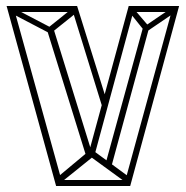

<svg xmlns="http://www.w3.org/2000/svg" viewBox="-20 -620 619 640"><path d="M2 -600H24L189 -5L167 0ZM175 -5 164 -23 284 -123 298 -104ZM167 0V-20H414V0ZM409 -5 273 -104 284 -123 420 -23ZM268 -97 134 -529H157L288 -106ZM142 -511 8 -581 18 -597 152 -527ZM322 -260 218 -597 237 -600 338 -277ZM8 -580V-600H237V-580ZM351 -64 332 -75 459 -537 478 -531ZM153 -512 141 -528 227 -597 239 -581ZM296 -106 276 -111 409 -600 428 -594ZM414 0 394 -5 557 -600H577ZM463 -515 407 -585 424 -593 478 -530ZM468 -514 457 -529 560 -599 571 -584ZM409 -580V-600H570V-580Z"/></svg>

Font: Octagon Variable
Style: Regular
Weight: 400
Designer: Alexander Royter, Emma Schmalisch, Felix Willnauer, Friederike Temme, Greta Wachholz, Jason Tsiakas, Julia Baskal, Julia
Foundry: Type Design @ HAW Hamburg
Version: Version 1.000